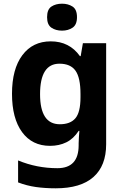

<svg xmlns="http://www.w3.org/2000/svg" viewBox="-20 -780 673 1040"><path d="M255 -556Q356 -556 413 -476H417L429 -546H555V1Q555 118 486 179Q417 240 282 240Q224 240 174.5 233Q125 226 78 208V89Q179 131 291 131Q406 131 406 7V-4Q406 -21 407.5 -39Q409 -57 410 -71H406Q378 -28 339 -9Q300 10 251 10Q154 10 99.5 -64.5Q45 -139 45 -272Q45 -406 101 -481Q157 -556 255 -556ZM302 -435Q197 -435 197 -270Q197 -107 304 -107Q361 -107 388.5 -139.5Q416 -172 416 -253V-271Q416 -359 389 -397Q362 -435 302 -435ZM316 -760Q349 -760 373 -744.5Q397 -729 397 -687Q397 -646 373 -630Q349 -614 316 -614Q282 -614 258.5 -630Q235 -646 235 -687Q235 -729 258.5 -744.5Q282 -760 316 -760Z"/></svg>

Font: Noto IKEA Latin
Style: Bold
Weight: 700
Designer: Monotype Design Team
Foundry: Monotype Imaging Inc.
Version: Version 1.0